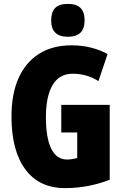

<svg xmlns="http://www.w3.org/2000/svg" viewBox="-20 -1050 633 987"><path d="M295 -511H544V-126Q434 -83 314 -83Q182 -83 110.5 -179Q39 -275 39 -452Q39 -567 75.5 -648.5Q112 -730 181 -773.5Q250 -817 347 -817Q403 -817 450.5 -804.5Q498 -792 533 -772L486 -633Q427 -671 353 -671Q285 -671 250.5 -613Q216 -555 216 -447Q216 -341 243.5 -285.5Q271 -230 324 -230Q350 -230 377 -238V-369H295ZM329 -1030Q374 -1030 394.5 -1008.5Q415 -987 415 -945Q415 -861 329 -861Q243 -861 243 -945Q243 -988 263.5 -1009Q284 -1030 329 -1030Z"/></svg>

Font: Noto Sans Kannada UI ExtraCondensed Black
Style: Regular
Weight: 900
Width: 2
Designer: Jelle Bosma - Monotype Design Team
Foundry: Monotype Imaging Inc.
Version: Version 2.005; ttfautohint (v1.8.4.7-5d5b)